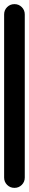

<svg xmlns="http://www.w3.org/2000/svg" viewBox="-20 -910 140 930"><path d="M0 -50H100V-840H0ZM50 -100Q29 -100 14.5 -85.5Q0 -71 0 -50Q0 -29 14.5 -14.5Q29 0 50 0Q71 0 85.5 -14.5Q100 -29 100 -50Q100 -71 85.5 -85.5Q71 -100 50 -100ZM50 -890Q29 -890 14.5 -875.5Q0 -861 0 -840Q0 -819 14.5 -804.5Q29 -790 50 -790Q71 -790 85.5 -804.5Q100 -819 100 -840Q100 -861 85.5 -875.5Q71 -890 50 -890Z"/></svg>

Font: Wavefont SemiBold
Style: Regular
Weight: 600
Version: Version 3.004;gftools[0.9.33]